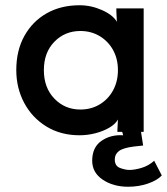

<svg xmlns="http://www.w3.org/2000/svg" viewBox="-20 -502 636 731"><path d="M283 -482Q327 -482 368.5 -463.5Q410 -445 425 -419L423 -459V-470H527V0H427V-7L429 -47Q419 -29 395.5 -15.5Q372 -2 342.5 5.5Q313 13 283 13Q211 13 156.5 -20.5Q102 -54 72 -110.5Q42 -167 42 -235Q42 -310 73 -365.5Q104 -421 158 -451.5Q212 -482 283 -482ZM286 -85Q327 -85 359.5 -104.5Q392 -124 410.5 -158Q429 -192 429 -235Q429 -278 410.5 -311.5Q392 -345 359.5 -364.5Q327 -384 286 -384Q227 -384 187 -343Q147 -302 147 -235Q147 -168 187 -126.5Q227 -85 286 -85ZM468 209Q411 209 371 182Q331 155 331 110Q331 59 366 34.5Q401 10 449 13L438 -25H513L525 52L489 56Q449 61 433 73Q417 85 417 105Q417 130 437 137.5Q457 145 473 145Q493 145 519.5 137Q546 129 567 110L596 166Q578 185 543 197Q508 209 468 209Z"/></svg>

Font: Kreadon Light
Style: Bold
Weight: 600
Designer: Reiya WATANABE
Foundry: StudioGnu
Version: Version 1.003; ttfautohint (v1.8.4.7-5d5b);gftools[0.9.32]